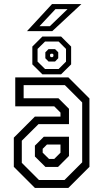

<svg xmlns="http://www.w3.org/2000/svg" viewBox="-20 -918 504 938"><path d="M150.5 0 47.5 -103V-245.5L150.5 -348.5H275.5V-368L245 -398.5H54.5V-540H314L417 -437V-103L314 0ZM170.5 -38.5H295L381.5 -125V-417.5L297 -502H95.5V-438H265.5L317 -386.5V-311.5H168L86.5 -230.5V-122.5ZM202 -102.5 150.5 -153.5V-206.5L194 -250H317V-156L263.5 -102.5ZM219.5 -141.5H245L275.5 -172V-212H209.5L188.5 -191V-172ZM187 -555 138 -603.5V-690.5L187 -739.5H278.5L327.5 -690.5V-603.5L278.5 -555ZM200 -581H266.5L302.5 -617V-679L266.5 -715H200L163.5 -679V-617ZM217 -617.5 201.5 -633.5V-662.5L217 -678H249L264.5 -662.5V-633.5L249 -617.5ZM228.5 -639H237L241 -643.5V-651.5L237 -655.5H228.5L224.5 -651.5V-643.5ZM112 -766 234 -898H377.5L235.5 -766ZM173 -790H223.5L310 -873.5H251Z"/></svg>

Font: Tourney Condensed
Style: Regular
Weight: 400
Width: 3
Designer: Tyler Finck
Foundry: Etcetera Type Co
Version: Version 1.010; ttfautohint (v1.8.3)